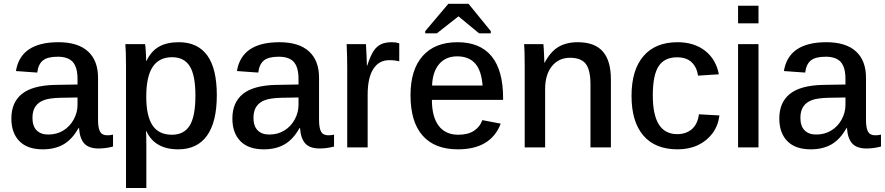

<svg xmlns="http://www.w3.org/2000/svg" viewBox="-20 -754 4526 982"><path d="M198.7 9.8Q120.1 9.8 79.1 -32.2Q38.1 -74.2 38.1 -147.9Q38.1 -230 91.8 -273.4Q145.5 -316.9 259.8 -319.8L376.5 -321.8V-349.6Q376.5 -410.2 352.3 -437Q328.1 -463.9 275.4 -463.9Q223.1 -463.9 199.5 -444.8Q175.8 -425.8 170.4 -382.8L61.5 -390.6Q85.4 -538.1 278.8 -538.1Q378.4 -538.1 429.9 -491.2Q481.4 -444.3 481.4 -356.4V-140.6Q481.4 -99.6 491.7 -80.8Q502 -62 528.8 -62Q543.5 -62 558.1 -65.4V-4.4Q538.6 0.5 521.2 2.9Q503.9 5.4 483.9 5.4Q434.1 5.4 410.9 -20.3Q387.7 -45.9 384.3 -98.6H381.3Q349.1 -41 304.9 -15.6Q260.7 9.8 198.7 9.8ZM376.5 -255.4 289.1 -253.9Q231.9 -252.4 204.1 -241.7Q175.8 -231 160.9 -209Q146 -187 146 -150.9Q146 -109.4 167.2 -87.6Q188.5 -65.9 226.6 -65.9Q270 -65.9 303.7 -86.4Q337.4 -106.9 356.9 -142.8Q376.5 -178.7 376.5 -217.3Z M1088.9 -266.6Q1088.9 -130.4 1038.8 -60.3Q988.8 9.8 891.6 9.8Q772 9.8 729 -82.5H726.6Q728.5 -75.7 728.5 2.4V207.5H624.5V-416Q624.5 -455.6 623.5 -483.6Q622.6 -511.7 621.1 -528.3H722.2Q723.1 -524.9 724.4 -509Q725.6 -493.2 726.6 -474.1Q727.5 -455.1 727.5 -442.9H729.5Q752.4 -491.7 792.5 -514.9Q832.5 -538.1 894.5 -538.1Q990.7 -538.1 1039.8 -470.9Q1088.9 -403.8 1088.9 -266.6ZM979.5 -265.1Q979.5 -368.7 950.7 -415Q921.9 -461.4 860.4 -461.4Q793.9 -461.4 761 -412.1Q728 -362.8 728 -259.3Q728 -161.6 759.8 -113.3Q791.5 -64.9 859.4 -64.9Q921.4 -64.9 950.4 -112.1Q979.5 -159.2 979.5 -265.1Z M1329.1 9.8Q1250.5 9.8 1209.5 -32.2Q1168.5 -74.2 1168.5 -147.9Q1168.5 -230 1222.2 -273.4Q1275.9 -316.9 1390.1 -319.8L1506.8 -321.8V-349.6Q1506.8 -410.2 1482.7 -437Q1458.5 -463.9 1405.8 -463.9Q1353.5 -463.9 1329.8 -444.8Q1306.2 -425.8 1300.8 -382.8L1191.9 -390.6Q1215.8 -538.1 1409.2 -538.1Q1508.8 -538.1 1560.3 -491.2Q1611.8 -444.3 1611.8 -356.4V-140.6Q1611.8 -99.6 1622.1 -80.8Q1632.3 -62 1659.2 -62Q1673.8 -62 1688.5 -65.4V-4.4Q1668.9 0.5 1651.6 2.9Q1634.3 5.4 1614.3 5.4Q1564.5 5.4 1541.3 -20.3Q1518.1 -45.9 1514.6 -98.6H1511.7Q1479.5 -41 1435.3 -15.6Q1391.1 9.8 1329.1 9.8ZM1506.8 -255.4 1419.4 -253.9Q1362.3 -252.4 1334.5 -241.7Q1306.2 -231 1291.3 -209Q1276.4 -187 1276.4 -150.9Q1276.4 -109.4 1297.6 -87.6Q1318.8 -65.9 1356.9 -65.9Q1400.4 -65.9 1434.1 -86.4Q1467.8 -106.9 1487.3 -142.8Q1506.8 -178.7 1506.8 -217.3Z M1860.4 -270V0H1755.9V-404.8Q1755.9 -438 1755.1 -468.3Q1754.4 -498.5 1752.9 -528.3H1851.6Q1852.5 -511.7 1853.5 -494.6Q1854.5 -477.5 1855 -462.4Q1855.5 -447.3 1856 -435.8Q1856.4 -424.3 1856.4 -418.9H1858.4Q1874.5 -468.8 1891.6 -494.6Q1908.2 -518.6 1930.2 -528.3Q1952.1 -538.1 1984.4 -538.1Q2004.9 -538.1 2022 -532.7V-440.4Q2000 -446.3 1971.2 -446.3Q1918 -446.3 1889.2 -401.1Q1860.4 -356 1860.4 -270Z M2189 -243.2Q2189 -156.7 2223.6 -110.8Q2258.3 -64.9 2323.7 -64.9Q2374 -64.9 2404.8 -85.4Q2435.5 -106 2446.8 -139.6L2541 -121.6Q2490.7 9.8 2321.8 9.8Q2203.6 9.8 2141.6 -60.3Q2079.6 -130.4 2079.6 -267.1Q2079.6 -397.9 2142.1 -468Q2204.6 -538.1 2319.8 -538.1Q2435.5 -538.1 2494.4 -466.1Q2553.2 -394 2553.2 -252V-243.2ZM2448.2 -316.4Q2442.4 -393.6 2409.9 -429.7Q2377.4 -465.8 2318.4 -465.8Q2259.8 -465.8 2226.1 -426.3Q2192.4 -386.7 2189.9 -316.4ZM2154.8 -583.5V-594.7L2272.9 -734.4H2376.5L2490.2 -594.7V-583.5H2430.2L2325.7 -669.9H2324.2L2214.4 -583.5Z M2768.1 -298.3V0H2663.6V-413.6Q2663.6 -459 2662.8 -486.6Q2662.1 -514.2 2660.6 -528.3H2759.3Q2760.3 -520 2761.2 -503.4Q2762.2 -486.8 2762.9 -467.8Q2763.7 -448.7 2764.2 -433.1H2765.6Q2795.4 -489.7 2835.9 -513.9Q2876.5 -538.1 2935.1 -538.1Q3021 -538.1 3062.7 -491.2Q3104.5 -444.3 3104.5 -346.7V0H3000V-322.3Q3000 -396 2976.1 -427.2Q2952.1 -458.5 2896 -458.5Q2837.4 -458.5 2802.7 -415.3Q2768.1 -372.1 2768.1 -298.3Z M3445.3 9.8Q3331.1 9.8 3270.5 -60.8Q3210 -131.3 3210 -263.7Q3210 -396 3271 -467Q3332 -538.1 3445.3 -538.1Q3530.3 -538.1 3586.2 -494.4Q3642.1 -450.7 3656.7 -374L3550.3 -367.2Q3543.9 -410.2 3517.6 -435.5Q3491.2 -460.9 3442.4 -460.9Q3378.4 -460.9 3348.6 -415.3Q3318.8 -369.6 3318.8 -266.6Q3318.8 -166 3350.1 -116.9Q3381.3 -67.9 3443.8 -67.9Q3488.3 -67.9 3518.1 -93Q3547.9 -118.2 3554.7 -169.4L3659.7 -163.6Q3652.8 -110.8 3624 -72Q3595.2 -33.2 3549.6 -11.7Q3503.9 9.8 3445.3 9.8Z M3859.4 -724.6V-634.8H3754.9V-724.6ZM3859.4 -528.3V0H3754.9V-528.3Z M4126.5 9.8Q4047.9 9.8 4006.8 -32.2Q3965.8 -74.2 3965.8 -147.9Q3965.8 -230 4019.5 -273.4Q4073.2 -316.9 4187.5 -319.8L4304.2 -321.8V-349.6Q4304.2 -410.2 4280 -437Q4255.9 -463.9 4203.1 -463.9Q4150.9 -463.9 4127.2 -444.8Q4103.5 -425.8 4098.1 -382.8L3989.3 -390.6Q4013.2 -538.1 4206.5 -538.1Q4306.2 -538.1 4357.7 -491.2Q4409.2 -444.3 4409.2 -356.4V-140.6Q4409.2 -99.6 4419.4 -80.8Q4429.7 -62 4456.5 -62Q4471.2 -62 4485.8 -65.4V-4.4Q4466.3 0.5 4449 2.9Q4431.6 5.4 4411.6 5.4Q4361.8 5.4 4338.6 -20.3Q4315.4 -45.9 4312 -98.6H4309.1Q4276.9 -41 4232.7 -15.6Q4188.5 9.8 4126.5 9.8ZM4304.2 -255.4 4216.8 -253.9Q4159.7 -252.4 4131.8 -241.7Q4103.5 -231 4088.6 -209Q4073.7 -187 4073.7 -150.9Q4073.7 -109.4 4095 -87.6Q4116.2 -65.9 4154.3 -65.9Q4197.8 -65.9 4231.4 -86.4Q4265.1 -106.9 4284.7 -142.8Q4304.2 -178.7 4304.2 -217.3Z"/></svg>

Font: Arimo Medium
Style: Regular
Weight: 500
Designer: Steve Matteson
Foundry: Monotype Imaging Inc.
Version: Version 1.33